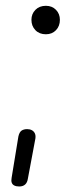

<svg xmlns="http://www.w3.org/2000/svg" viewBox="-20 -520 252 678"><path d="M48 138.5Q37.5 138.5 30.8 135.2Q24 132 21.5 125.2Q19 118.5 21 108L45 -38.5Q48.5 -53.5 56.2 -58.8Q64 -64 76 -64Q85.5 -64 92.5 -60.2Q99.5 -56.5 103 -49.2Q106.5 -42 105 -31L78.5 110.5Q76.5 124.5 68.8 131.5Q61 138.5 48 138.5ZM91 -450Q91 -471 105 -485.2Q119 -499.5 142 -499.5Q164 -499.5 177.8 -485.2Q191.5 -471 191.5 -450Q191.5 -428 177.8 -413.5Q164 -399 142 -399Q119 -399 105 -413.5Q91 -428 91 -450Z"/></svg>

Font: Edu VIC WA NT Hand
Style: Regular
Weight: 400
Designer: Tina and Corey Anderson, Eben Sorkin, Mirko Velimirovic
Foundry: Google for Education
Version: Version 1.000